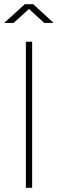

<svg xmlns="http://www.w3.org/2000/svg" viewBox="-39 -900 277 920"><path d="M115 -700V0H85V-700ZM26 -790H-19L80 -880H120L218 -790H173L100 -857Z"/></svg>

Font: Metropolitano Thin
Style: Regular
Weight: 250
Designer: Fonts by Alex Slobzheninov & Chris M. Simpson / Changes by Cristiano Sobral
Foundry: Fonts by Alex Slobzheninov & Chris M. Simpson / Changes by Cristiano Sobral
Version: Version 1.00;August 30, 2020;FontCreator 13.0.0.2681 64-bit